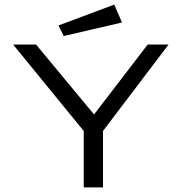

<svg xmlns="http://www.w3.org/2000/svg" viewBox="-20 -817 790 837"><path d="M345 0V-246L37 -623H137L390 -318L624 -623H715L429 -246V0ZM258 -660 235 -706 478 -797 512 -719Z"/></svg>

Font: Inconsolata ExtraExpanded Thin
Style: Regular
Weight: 100
Width: 8
Monospace: yes
Designer: Raph Levien, Cyreal, Brenton Simpson
Foundry: Raph Levien, Cyreal, Google
Version: Version 3.100; ttfautohint (v1.8.4.7-5d5b)